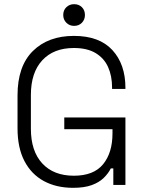

<svg xmlns="http://www.w3.org/2000/svg" viewBox="-20 -886 699 920"><path d="M64 -271V-429Q64 -569 137.5 -641.5Q211 -714 334 -714Q456 -714 518.5 -646Q581 -578 581 -465V-460H517V-467Q517 -522 498 -564.5Q479 -607 438.5 -631.5Q398 -656 334 -656Q237 -656 182.5 -597Q128 -538 128 -431V-269Q128 -162 182.5 -103Q237 -44 334 -44Q429 -44 474 -99Q519 -154 519 -247V-267H288V-323H581V0H523V-79H511Q499 -55 477 -33.5Q455 -12 419.5 1Q384 14 330 14Q250 14 190 -18.5Q130 -51 97 -114.5Q64 -178 64 -271ZM283 -814Q283 -837 298 -851.5Q313 -866 335 -866Q358 -866 372.5 -851.5Q387 -837 387 -814Q387 -792 372.5 -777Q358 -762 335 -762Q313 -762 298 -777Q283 -792 283 -814Z"/></svg>

Font: Space 7353
Style: Regular
Weight: 400
Designer: Christine Claussen + Ruben Lyon  (Space 7353)
Version: Version 1.000;FEAKit 1.0